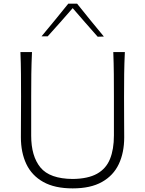

<svg xmlns="http://www.w3.org/2000/svg" viewBox="-20 -1016 791 1046"><path d="M376 10.3Q278.3 10.3 215.8 -24.7Q153.3 -59.6 123.5 -122.3Q93.8 -185.1 93.8 -268.1Q93.8 -301.3 94.2 -361.8Q94.7 -422.4 94.7 -488.3Q94.7 -556.2 94.2 -613.3Q93.8 -670.4 91.3 -732.4H154.3Q151.4 -670.4 150.6 -613.3Q149.9 -556.2 149.9 -488.3V-276.9Q149.9 -165 200.4 -103.5Q251 -42 376 -41Q459.5 -42 508.8 -69.6Q558.1 -97.2 579.3 -149.9Q600.6 -202.6 600.6 -277.8V-488.3Q600.6 -556.2 600.1 -613.3Q599.6 -670.4 597.2 -732.4H660.2Q657.2 -670.4 656.5 -613.3Q655.8 -556.2 655.8 -488.3Q655.8 -422.4 656.2 -361.8Q656.7 -301.3 656.7 -268.1Q656.7 -184.6 627.2 -122.1Q597.7 -59.6 535.6 -24.7Q473.6 10.3 376 10.3ZM512.2 -815.9Q477.5 -855 443.4 -894Q409.2 -933.1 376 -971.7Q342.8 -933.1 308.8 -895Q274.9 -856.9 239.7 -817.9H206.1Q243.7 -862.8 280 -907.2Q316.4 -951.7 352.1 -996.1H399.9Q435.5 -951.7 471.9 -906.7Q508.3 -861.8 545.9 -816.9Z"/></svg>

Font: Pinar-DS2-FD Light
Style: Regular
Weight: 300
Designer: Amin Abedi
Version: Version 2.000